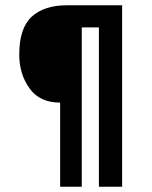

<svg xmlns="http://www.w3.org/2000/svg" viewBox="-20 -707 577 728"><path d="M355 1V-603H290V1H208V-318Q130 -318 92 -372Q53 -426 53 -500Q53 -600 100 -643.5Q147 -687 235 -687H443V1Z"/></svg>

Font: Medium
Style: Regular
Weight: 500
Designer: Fernando Haro
Foundry: deFharo
Version: Version 1.787